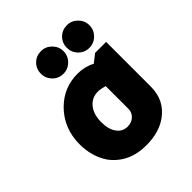

<svg xmlns="http://www.w3.org/2000/svg" viewBox="-190 -804 937 937"><g transform="rotate(-45 278.0 -335.5)"><path d="M243 -680Q275 -680 298 -657Q321 -634 321 -602Q321 -570 298 -547Q275 -524 243 -524Q210 -524 187.5 -547Q165 -570 165 -602Q165 -635 187.5 -657.5Q210 -680 243 -680ZM422 -680Q454 -680 477 -657Q500 -634 500 -602Q500 -570 477 -547Q454 -524 422 -524Q389 -524 366.5 -547Q344 -570 344 -602Q344 -635 366.5 -657.5Q389 -680 422 -680ZM500 -487V-178Q500 -86 430 -34Q373 9 282 9Q162 9 97 -78Q55 -141 55 -224Q55 -336 130 -410Q197 -476 292 -476Q341 -476 382 -454L424 -487ZM346 -336Q318 -344 300 -344Q258 -344 232 -312Q206 -280 206 -226Q206 -177 227 -148.5Q248 -120 282 -120Q311 -120 330 -139Q346 -156 346 -179Z"/></g></svg>

Font: Almarai ExtraBold
Style: Regular
Weight: 800
Designer: Boutros International 2019
Foundry: Created by Boutros International 2019
Version: Version 1.10